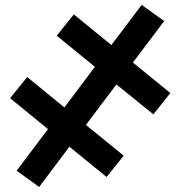

<svg xmlns="http://www.w3.org/2000/svg" viewBox="-20 -751 720 780"><path d="M432.5 -568 280 -692.5 210.5 -606 365.5 -479.5 241.5 -314.5 90.5 -438 21 -352 175 -226.5 47.5 -57.5 139 8.5 262 -155 413 -32 482.5 -118.5 329 -243.5 453 -408 603 -286.5 672 -373 520 -497 647 -665.5 555.5 -731Z"/></svg>

Font: Lato
Style: Bold Italic
Weight: 700
Italic angle: -7°
Designer: Lukasz Dziedzic
Foundry: tyPoland Lukasz Dziedzic
Version: Version 2.007; 2014-02-27